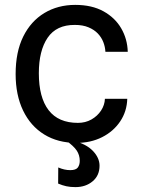

<svg xmlns="http://www.w3.org/2000/svg" viewBox="-20 -576 580 786"><path d="M293 9Q217 9 161 -25.5Q105 -60 74.5 -123.5Q44 -187 44 -273Q44 -363.5 75.2 -426.5Q106.5 -489.5 161.8 -522.8Q217 -556 288 -556Q356 -556 403.5 -529.8Q451 -503.5 476.2 -460Q501.5 -416.5 503 -364H411.5Q410.5 -384 403 -403.5Q395.5 -423 380.5 -438.8Q365.5 -454.5 342.2 -464.2Q319 -474 286.5 -474Q211 -474.5 175 -421.5Q139 -368.5 139 -276Q139 -177 179 -125Q219 -73 299 -73Q330 -73 354.5 -87Q379 -101 393.8 -123.5Q408.5 -146 409.5 -171.5H501Q499.5 -120 472 -79Q444.5 -38 398 -14.5Q351.5 9 293 9ZM288.5 190Q268 190 251.8 186.5Q235.5 183 218 175.5L218.5 109.5Q243.5 120.5 267.5 120.5Q290.5 120.5 298.5 109.8Q306.5 99 306.5 82.5Q306.5 59 294 40.2Q281.5 21.5 251 0H279.5Q332.5 13 360 41.5Q387.5 70 387.5 102.5Q387.5 142.5 359.2 166.2Q331 190 288.5 190Z"/></svg>

Font: Spline Sans
Style: Regular
Weight: 400
Designer: Eben Sorkin, Mirko Velimirovic
Foundry: Sorkin Type
Version: Version 1.001